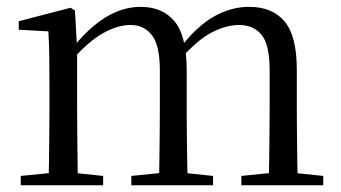

<svg xmlns="http://www.w3.org/2000/svg" viewBox="-20 -551 1014 571"><path d="M41.7 0V-27.8L150.4 -38.6H182.8L286.7 -27.8V0ZM123.9 0Q125.1 -24.4 125.6 -65.3Q126.1 -106.3 126.6 -150.7Q127.1 -195.1 127.1 -228.5V-290.4Q127.1 -341 126.6 -380.9Q126.1 -420.7 123.9 -457.7L35.8 -462.6V-487.9L189.9 -528L202.9 -519.8L209.3 -406.1V-403.1V-228.5Q209.3 -195.1 209.8 -150.7Q210.3 -106.3 210.8 -65.3Q211.3 -24.4 212.3 0ZM370.5 0V-27.8L477.6 -38.6H511L613.6 -27.8V0ZM452.2 0Q453.4 -24.4 453.9 -64.8Q454.4 -105.3 454.9 -149.7Q455.4 -194.1 455.4 -228.5V-342.2Q455.4 -416 431.8 -446.4Q408.2 -476.7 368.3 -476.7Q330.5 -476.7 287.1 -452.8Q243.8 -428.8 192.4 -370.6L183.1 -406H194.2Q242.5 -467.6 293.4 -499.1Q344.2 -530.6 398.6 -530.6Q463.7 -530.6 499.5 -487.1Q535.2 -443.5 535.2 -342.4V-228.5Q535.2 -194.1 535.7 -149.7Q536.2 -105.3 536.8 -64.8Q537.4 -24.4 538.4 0ZM697.8 0V-27.8L803.7 -38.6H836.9L941.3 -27.8V0ZM778.2 0Q779.9 -24.4 780.4 -64.8Q780.9 -105.3 781.4 -149.7Q781.9 -194.1 781.9 -228.5V-342.2Q781.9 -418.5 757.8 -447.6Q733.7 -476.7 690.6 -476.7Q653.6 -476.7 610.8 -455.1Q568 -433.4 517.9 -376.5L507.4 -412.6H518.8Q566.7 -474 617 -502.3Q667.2 -530.6 721.1 -530.6Q790.1 -530.6 826.4 -487.2Q862.7 -443.9 862.7 -343.5V-228.5Q862.7 -194.1 863.2 -149.7Q863.7 -105.3 864.2 -64.8Q864.7 -24.4 865.7 0Z"/></svg>

Font: Noto Serif KR ExtraLight
Style: Regular
Weight: 200
Designer: Ryoko NISHIZUKA 西塚涼子 (kana & ideographs); Frank Grießhammer (Latin, Greek & Cyrillic); Wenlong ZHANG 张文龙 (bopomofo); San
Foundry: Adobe
Version: Version 2.002-H1;hotconv 1.1.0;makeotfexe 2.6.0